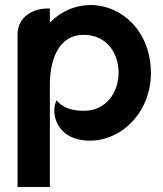

<svg xmlns="http://www.w3.org/2000/svg" viewBox="-20 -551 652 766"><path d="M179 -517C111 -520 50 -483 50 -413V195H179V-214C179 -306 210 -412 314 -412C501 -412 498 -109 314 -109C275 -109 231 -118 206 -151C182 -108 198 5 331 10C460 15 582 -100 582 -259C582 -428 464 -531 341 -531C284 -531 227 -509 179 -461Z"/></svg>

Font: Mesarto
Style: Regular
Weight: 700
Designer: Mohamed Gaber
Foundry: Kief Type Foundry
Version: Version 2.020